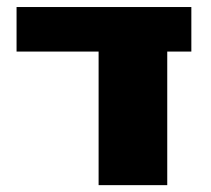

<svg xmlns="http://www.w3.org/2000/svg" viewBox="-20 -540 615 560"><path d="M28.3 -389.6V-519.5H538.1V-389.6H467.8V0H267.6V-389.6Z"/></svg>

Font: GenEi M Gothic v2 Black
Style: Regular
Weight: 900
Version: Version 2.0